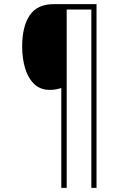

<svg xmlns="http://www.w3.org/2000/svg" viewBox="-20 -780 609 927"><path d="M446 127H421V-734H302V127H276V-355Q263 -351 250 -348.5Q237 -346 220 -346Q175 -346 145.5 -374Q116 -402 101.5 -449.5Q87 -497 87 -556Q87 -652 123.5 -706Q160 -760 239 -760H446Z"/></svg>

Font: Noto Sans Telugu SemiCondensed Thin
Style: Regular
Weight: 100
Width: 4
Designer: Jelle Bosma - Monotype Design Team
Foundry: Monotype Imaging Inc.
Version: Version 2.005; ttfautohint (v1.8.4.7-5d5b)